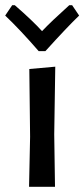

<svg xmlns="http://www.w3.org/2000/svg" viewBox="-38 -720 325 740"><path d="M240 -700 267 -660Q222 -617 137 -523H111Q39 -606 -18 -660L9 -700H19Q88 -640 124 -600Q159 -637 229 -700ZM74 0 78 -193 75 -454 175 -463 171 -202 174 0Z"/></svg>

Font: Alegreya Sans Medium
Style: Regular
Weight: 500
Designer: Juan Pablo del Peral
Foundry: Huerta Tipografica
Version: Version 2.007